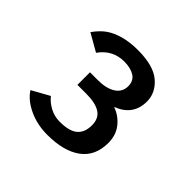

<svg xmlns="http://www.w3.org/2000/svg" viewBox="-118 -862 670 670"><g transform="rotate(45 217.0 -527.5)"><path d="M363.8 -441.9Q363.8 -377 318.8 -344Q273.9 -311 192.9 -311Q143.1 -311 102.1 -330.1Q61 -349.1 41 -379.9L106 -416Q119.1 -398.9 141.6 -386.5Q164.1 -374 191.9 -374Q237.8 -374 258.8 -391.6Q279.8 -409.2 279.8 -444.8Q279.8 -479 256.3 -493.9Q232.9 -508.8 188 -508.8H144V-570.8H182.1Q224.1 -570.8 248.5 -586.4Q272.9 -602.1 272.9 -630.9Q272.9 -657.2 253.4 -669.7Q233.9 -682.1 202.1 -682.1Q145 -682.1 110.8 -633.8L45.9 -670.9Q65.4 -698.2 86.2 -712.6Q106.9 -727.1 137.7 -735.6Q168.5 -744.1 207 -744.1Q285.2 -744.1 321 -713.1Q356.9 -682.1 356.9 -639.2Q356.9 -570.8 289.1 -544.9Q321.8 -533.2 342.8 -506.6Q363.8 -480 363.8 -441.9Z"/></g></svg>

Font: ClearSansRegular
Style: Regular
Weight: 400
Foundry: Intel Corporation
Version: Version 1.00